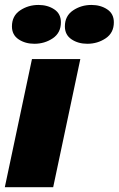

<svg xmlns="http://www.w3.org/2000/svg" viewBox="-36 -776 492 796"><path d="M-16 0 96.5 -531H297L184.5 0ZM106.5 -594.5Q68.5 -594.5 41 -613Q13.5 -631.5 13.5 -666.5Q13.5 -710 47.2 -732.8Q81 -755.5 123.5 -755.5Q161.5 -755.5 189 -737.2Q216.5 -719 216.5 -683.5Q216.5 -640 182.8 -617.2Q149 -594.5 106.5 -594.5ZM326 -594.5Q288 -594.5 260.5 -613Q233 -631.5 233 -666.5Q233 -710 266.8 -732.8Q300.5 -755.5 343 -755.5Q381 -755.5 408.5 -737.2Q436 -719 436 -683.5Q436 -640 402.2 -617.2Q368.5 -594.5 326 -594.5Z"/></svg>

Font: Epilogue Black
Style: Italic
Weight: 900
Italic angle: -12°
Designer: Tyler Finck
Foundry: Etcetera Type Co
Version: Version 2.111